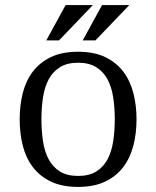

<svg xmlns="http://www.w3.org/2000/svg" viewBox="-20 -736 624 767"><path d="M58.6 -259.3Q58.6 -315.4 71 -364.5Q83.5 -413.6 111.3 -450.2Q139.2 -486.8 183.6 -508.1Q228 -529.3 292 -529.3Q355.5 -529.3 399.9 -508.1Q444.3 -486.8 472.2 -450.2Q500 -413.6 512.7 -364.5Q525.4 -315.4 525.4 -259.3Q525.4 -203.1 512.7 -154.1Q500 -105 472.2 -68.4Q444.3 -31.7 399.9 -10.5Q355.5 10.7 292 10.7Q228 10.7 183.6 -10.5Q139.2 -31.7 111.3 -68.4Q83.5 -105 71 -154.1Q58.6 -203.1 58.6 -259.3ZM145.5 -259.3Q145.5 -212.4 151.9 -171.1Q158.2 -129.9 174.6 -99.4Q190.9 -68.8 219.2 -51Q247.6 -33.2 292 -33.2Q336.4 -33.2 364.7 -51Q393.1 -68.8 409.4 -99.4Q425.8 -129.9 432.1 -171.1Q438.5 -212.4 438.5 -259.3Q438.5 -306.2 432.1 -347.4Q425.8 -388.7 409.4 -419.2Q393.1 -449.7 364.5 -467.5Q335.9 -485.4 292 -485.4Q248 -485.4 219.5 -467.5Q190.9 -449.7 174.6 -419.2Q158.2 -388.7 151.9 -347.4Q145.5 -306.2 145.5 -259.3ZM242.2 -715.8H351.1L215.8 -574.7H165ZM387.7 -715.8H496.6L361.3 -574.7H310.5Z"/></svg>

Font: Arian Grqi
Style: Regular
Weight: 400
Designer: Ruben Hakobyan (Tarumian)
Foundry: Ruben Hakobyan (Tarumian)
Version: Version 1.003